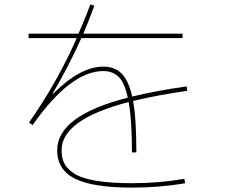

<svg xmlns="http://www.w3.org/2000/svg" viewBox="-20 -823 1040 873"><path d="M110 -650V-670H337Q375 -758 391 -803L409 -797Q380 -719 359 -670H810V-650H350Q291 -519 219 -397L221 -396Q344 -520 450 -520Q502 -520 533.5 -488Q565 -456 581 -384Q697 -412 829 -430L831 -410Q703 -392 585 -364Q600 -285 600 -130H580Q580 -278 565 -359Q260 -280 260 -140Q260 -107 271 -83Q282 -59 313.5 -36.5Q345 -14 412 -2Q479 10 580 10Q705 10 818 -10L822 10Q708 30 580 30Q402 30 321 -10.5Q240 -51 240 -140Q240 -297 561 -379Q546 -448 519 -474Q492 -500 450 -500Q301 -500 128 -254L112 -266Q241 -450 329 -650Z"/></svg>

Font: M PLUS 1p Thin
Style: Regular
Weight: 250
Version: Version 1.062